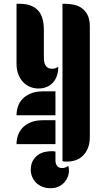

<svg xmlns="http://www.w3.org/2000/svg" viewBox="-20 -746 543 1011"><path d="M309 -726H325Q349 -726 372 -720.5Q395 -715 413 -701.5Q431 -688 442 -665Q453 -642 453 -606V-26Q453 9 443 33.5Q433 58 416.5 74Q400 90 378.5 97.5Q357 105 333 105Q327 105 321 104.5Q315 104 309 103ZM182 -280Q159 -280 138.5 -288.5Q118 -297 102 -313.5Q86 -330 76.5 -354.5Q67 -379 67 -412V-726H84Q145 -726 178 -693.5Q211 -661 211 -588V-446Q211 -434 212.5 -423Q214 -412 218.5 -403.5Q223 -395 231.5 -389.5Q240 -384 255 -384Q263 -384 271.5 -386.5Q280 -389 287 -395Q287 -372 281 -351.5Q275 -331 262 -315Q249 -299 229 -289.5Q209 -280 182 -280ZM142 149Q142 118 154 98.5Q166 79 183 68Q200 57 219 53.5Q238 50 252 50Q264 50 272 52V98Q272 118 281.5 128.5Q291 139 307 139Q325 139 339 127Q342 135 342.5 141.5Q343 148 343 156Q343 168 337.5 183.5Q332 199 320.5 212.5Q309 226 290.5 235.5Q272 245 246 245Q219 245 199.5 236Q180 227 167.5 213.5Q155 200 148.5 183Q142 166 142 149ZM272 -139H67Q67 -161 74 -183.5Q81 -206 97.5 -224Q114 -242 141 -253.5Q168 -265 208 -265H272ZM272 13H67Q67 -9 74 -31.5Q81 -54 97.5 -72Q114 -90 141 -101.5Q168 -113 208 -113H272Z"/></svg>

Font: Kenia
Style: Regular
Weight: 400
Designer: Julia Petretta
Foundry: Julia Petretta
Version: Version 1.001